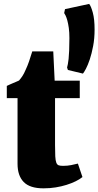

<svg xmlns="http://www.w3.org/2000/svg" viewBox="-20 -978 515 1005"><path d="M71.8 -464.4H15.6V-528.3Q15.6 -528.3 20.3 -530.5Q24.9 -532.7 32 -535.9Q39.1 -539.1 47.6 -542.7Q56.2 -546.4 63.2 -549.3Q70.3 -552.2 75 -554.4Q79.6 -556.6 79.6 -556.6Q88.4 -566.4 97.2 -579.6Q106 -592.8 114.3 -612.8Q124 -633.3 132.1 -656.7Q140.1 -680.2 148.9 -709H258.8L266.1 -555.7H397.5V-464.4H268.1V-219.7Q268.1 -181.6 269.3 -159.7Q270.5 -137.7 274.7 -126.7Q278.8 -115.7 287.1 -112.8Q295.4 -109.9 309.6 -109.9H310.1Q333.5 -109.9 352.5 -113.8Q371.6 -117.7 387.2 -121.6H387.7L411.6 -51.3Q397.5 -39.6 376 -29.1Q354.5 -18.6 328.1 -10.3Q301.8 -2 271.5 2.9Q241.2 7.8 208.5 7.8H207.5Q136.2 7.8 104 -25.4Q71.8 -58.6 71.8 -120.6ZM335.4 -611.8 331.1 -624.5Q333 -632.3 335.2 -642.6Q337.4 -652.8 339.1 -669.9Q340.8 -687 342 -713.1Q343.3 -739.3 343.3 -778.8Q343.3 -809.1 340.1 -831.8Q336.9 -854.5 332.5 -870.6Q328.1 -886.7 323.5 -896.2Q318.8 -905.8 315.9 -909.7L320.3 -930.2L446.8 -957.5Q456.5 -945.8 465.8 -911.9Q475.1 -877.9 475.1 -823.2Q475.1 -776.4 467.5 -736.8Q460 -697.3 450 -667.2Q439.9 -637.2 429.7 -617.9Q419.4 -598.6 414.1 -592.8Z"/></svg>

Font: Merriweather UltraBold
Style: Regular
Weight: 900
Designer: Eben Sorkin ( sorkintype@gmail.com )
Foundry: Eben Sorkin
Version: Version 1.570; ttfautohint (v1.3) -l 8 -r 32 -G 0 -x 0 -H 60